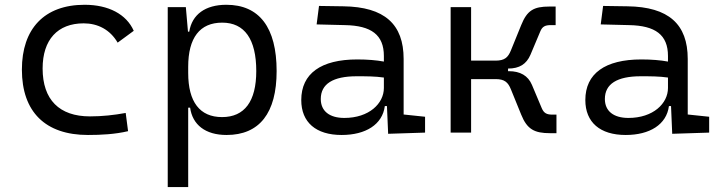

<svg xmlns="http://www.w3.org/2000/svg" viewBox="-20 -547 2970 792"><path d="M342.8 9.8C397 9.8 454.6 6.8 508.3 -5.9L498.5 -81.1C451.2 -72.3 401.4 -66.9 351.1 -66.9C224.6 -66.9 155.8 -135.7 155.8 -264.6C155.8 -383.3 217.8 -450.7 325.2 -450.7C383.3 -450.7 434.1 -424.8 465.3 -371.1L531.7 -419.9C501.5 -488.3 427.7 -527.3 329.1 -527.3C163.1 -527.3 70.3 -428.7 70.3 -259.8C70.3 -85 167.5 9.8 342.8 9.8Z M671.9 224.6H756.3V-103H764.2C773.9 -32.7 826.7 9.8 914.6 9.8C1050.3 9.8 1121.1 -80.6 1121.1 -253.9C1121.1 -433.6 1049.8 -527.3 913.6 -527.3C827.1 -527.3 772 -487.3 760.7 -416.5H755.4L746.6 -517.6H671.9ZM756.3 -246.1V-271.5C756.3 -391.1 804.2 -453.6 896.5 -453.6C988.8 -453.6 1037.1 -385.3 1037.1 -253.9C1037.1 -128.9 988.8 -64 896 -64C804.2 -64 756.3 -126.5 756.3 -246.1Z M1581.1 4.9 1733.4 0V-65.4L1645 -74.7V-303.7C1645 -447.3 1566.4 -518.6 1396.5 -521L1295.9 -522.5L1286.1 -446.3L1402.8 -443.4C1511.7 -441.4 1563.5 -403.3 1563.5 -315.9V-293C1532.2 -298.8 1495.1 -301.8 1453.6 -301.8C1304.2 -301.8 1222.7 -243.7 1222.7 -134.3C1222.7 -42.5 1283.2 9.8 1389.2 9.8C1488.3 9.8 1557.6 -33.2 1567.4 -109.4H1576.2ZM1563.5 -227.1V-184.1C1563.5 -120.1 1502.4 -60.5 1400.4 -60.5C1338.9 -60.5 1303.2 -88.9 1303.2 -138.7C1303.2 -200.7 1353.5 -232.4 1451.2 -232.4C1488.8 -232.4 1527.8 -232.4 1563.5 -227.1Z M1838.9 0H1923.3V-220.7H2024.4C2061.5 -220.7 2075.7 -207.5 2087.4 -178.7L2129.9 -74.2C2154.3 -13.7 2184.1 2.4 2249.5 2.4H2275.4V-74.2H2258.3C2235.4 -74.2 2223.6 -80.1 2214.8 -100.6L2174.3 -196.8C2158.2 -234.9 2126 -253.4 2078.6 -253.4H2075.7V-264.2C2123 -264.2 2151.4 -282.7 2168 -320.8L2208.5 -417C2216.8 -437.5 2228.5 -443.4 2252 -443.4H2272V-520H2246.1C2181.2 -520 2154.3 -503.9 2129.9 -443.4L2087.4 -338.9C2075.7 -310.1 2061.5 -296.9 2024.4 -296.9H1923.3V-517.6H1838.9Z M2752.9 4.9 2905.3 0V-65.4L2816.9 -74.7V-303.7C2816.9 -447.3 2738.3 -518.6 2568.4 -521L2467.8 -522.5L2458 -446.3L2574.7 -443.4C2683.6 -441.4 2735.4 -403.3 2735.4 -315.9V-293C2704.1 -298.8 2667 -301.8 2625.5 -301.8C2476.1 -301.8 2394.5 -243.7 2394.5 -134.3C2394.5 -42.5 2455.1 9.8 2561 9.8C2660.2 9.8 2729.5 -33.2 2739.3 -109.4H2748ZM2735.4 -227.1V-184.1C2735.4 -120.1 2674.3 -60.5 2572.3 -60.5C2510.7 -60.5 2475.1 -88.9 2475.1 -138.7C2475.1 -200.7 2525.4 -232.4 2623 -232.4C2660.6 -232.4 2699.7 -232.4 2735.4 -227.1Z"/></svg>

Font: Cascadia Code SemiLight
Style: Regular
Weight: 350
Monospace: yes
Designer: Aaron Bell
Foundry: Saja Typeworks
Version: Version 2404.023